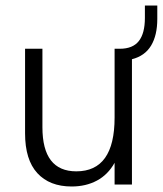

<svg xmlns="http://www.w3.org/2000/svg" viewBox="-20 -670 591 697"><path d="M71 -186V-493H134V-208Q134 -48 257 -48Q396 -48 396 -243V-493H415Q462 -493 484 -521Q506 -549 506 -605V-650H551V-601Q551 -542 528.5 -504.5Q506 -467 459 -455V0H396V-79Q372 -36 332 -14.5Q292 7 240 7Q160 7 115.5 -41.5Q71 -90 71 -186Z"/></svg>

Font: Hanken Grotesk Light
Style: Regular
Weight: 300
Designer: Alfredo Marco Pradil
Foundry: Hanken Design Co.
Version: Version 3.014